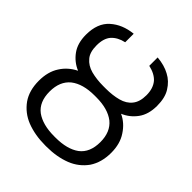

<svg xmlns="http://www.w3.org/2000/svg" viewBox="-205 -874 1020 1020"><g transform="rotate(45 304.5 -364.5)"><path d="M406 -440Q447 -451 469 -479Q492 -507 492 -557Q492 -608 466 -639Q441 -667 392 -678V-741Q447 -736 485 -715Q524 -695 549 -654Q572 -617 572 -557Q572 -493 542 -452Q512 -411 466 -392Q514 -370 545 -322Q576 -276 576 -208Q576 -136 542 -85Q506 -35 448 -12Q387 12 309 12H300Q223 12 161 -12Q103 -35 67 -85Q33 -134 33 -207Q33 -275 63 -321Q92 -367 143 -392Q97 -411 67 -452Q37 -493 37 -557Q37 -644 87 -688Q136 -732 213 -740V-676Q167 -666 141 -637Q117 -609 117 -557Q117 -505 140 -479Q163 -451 203 -440Q245 -429 295 -429H314Q365 -429 406 -440ZM162 -323Q114 -284 114 -207Q114 -129 163 -92Q213 -56 299 -56H309Q397 -56 446 -92Q495 -129 495 -208Q495 -284 447 -323Q398 -361 311 -361H298Q211 -361 162 -323Z"/></g></svg>

Font: Sinter Normal
Style: Regular
Weight: 350
Foundry: Adobe & rsms
Version: Version 1.000